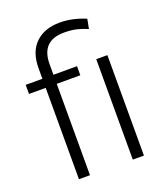

<svg xmlns="http://www.w3.org/2000/svg" viewBox="-139 -855 817 949"><g transform="rotate(-20 269.0 -380.0)"><path d="M169.9 0H111.8V-480.5H23.9V-528.3H111.8V-584Q111.8 -669.4 158.9 -714.8Q206.1 -760.3 287.1 -760.3Q352.5 -760.3 421.9 -731.4L412.1 -680.7Q386.7 -691.9 358.2 -699.2Q329.6 -706.5 290.5 -706.5Q169.9 -706.5 169.9 -584V-528.3H293.9V-480.5H169.9ZM453.6 -528.3V0H395V-528.3Z"/></g></svg>

Font: Vazirmatn FD ExtraLight
Style: Regular
Weight: 200
Designer: Saber Rastikerdar
Foundry: Saber Rastikerdar
Version: Version 33.003